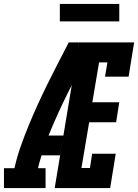

<svg xmlns="http://www.w3.org/2000/svg" viewBox="-62 -949 697 969"><path d="M-42 0V-100H11Q23 -155 42 -209Q61 -263 83 -316.5Q105 -370 129 -422.5Q153 -475 179 -527.5Q205 -580 231.5 -631.5Q258 -683 285 -735H336L332 -714L389 -688Q332 -584 279.5 -478.5Q227 -373 183 -265H258L241 -165H148Q143 -149 138 -132.5Q133 -116 130 -100H168V0ZM214 0 336 -735H615L587 -562H468L480 -634H438L404 -433H540L524 -332H388L349 -101H392L403 -173H522L494 0ZM240 -841V-929H540V-841Z"/></svg>

Font: Iosevka Curly Slab Extended
Style: Bold Italic
Weight: 700
Width: 7
Italic angle: -9°
Monospace: yes
Designer: Belleve Invis
Foundry: Belleve Invis
Version: Version 11.0.0; ttfautohint (v1.8.3)